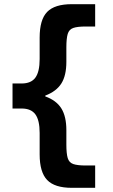

<svg xmlns="http://www.w3.org/2000/svg" viewBox="-20 -790 540 920"><path d="M324 110Q242 110 206 72.5Q170 35 170 -50V-153Q170 -214 149.5 -242Q129 -270 84 -270H40V-390H84Q129 -390 149.5 -418Q170 -446 170 -507V-610Q170 -696 206 -733Q242 -770 324 -770H436V-663H391Q351 -663 331 -656Q311 -649 304.5 -627.5Q298 -606 298 -563V-494Q298 -428 274 -390Q250 -352 197 -332V-328Q250 -309 274 -270.5Q298 -232 298 -166V-97Q298 -54 304.5 -32.5Q311 -11 331 -4Q351 3 391 3H436V110Z"/></svg>

Font: M PLUS Code Latin
Style: Bold
Weight: 700
Designer: Coji Morishita
Foundry: UNDERFOREST DESIGN
Version: Version 1.002; ttfautohint (v1.8.3)